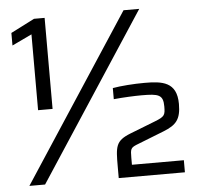

<svg xmlns="http://www.w3.org/2000/svg" viewBox="-50 -740 827 792"><g transform="rotate(-5 363.0 -344.0)"><path d="M490 -688 40 0H105L555 -688ZM103 -622V-308H163V-685H119L21 -635V-583ZM410 -46V0H684V-50H469V-79C469 -115 471 -120 494 -130L611 -176C664 -197 684 -219 684 -283C684 -375 623 -382 550 -382C506 -382 451 -378 418 -372V-326C458 -330 506 -332 533 -332C604 -332 623 -327 623 -278C623 -242 620 -236 579 -220L474 -179C411 -154 410 -131 410 -46Z"/></g></svg>

Font: Saira UNSAM
Style: Regular
Weight: 400
Designer: Hector Gatti with collaboration of the Omnibus-Type team
Foundry: Omnibus-Type
Version: Version 0.072;PS 000.072;hotconv 1.0.88;makeotf.lib2.5.64775